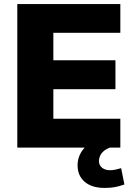

<svg xmlns="http://www.w3.org/2000/svg" viewBox="-20 -725 643 943"><path d="M65 0V-705H571V-564H242V-429H547V-287H242V-142H571V0ZM494 198Q431 198 396 168Q361 138 361 87Q361 41 391.5 5Q422 -31 471 -48L519 0Q501 7 489 17.5Q477 28 471.5 40.5Q466 53 466 66Q466 87 481.5 99Q497 111 519 111Q535 111 547.5 108Q560 105 575 101L591 181Q566 190 544 194Q522 198 494 198Z"/></svg>

Font: Mulish ExtraLight Black
Style: Regular
Weight: 900
Version: Version 3.603